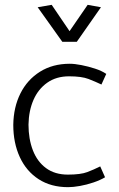

<svg xmlns="http://www.w3.org/2000/svg" viewBox="-20 -762 491 795"><path d="M395 -73Q369 -60 341.5 -49.5Q314 -39 261 -39Q207 -39 170.5 -66Q134 -93 116 -140Q98 -187 98 -246Q99 -303 118.5 -348Q138 -393 175.5 -419.5Q213 -446 266 -446Q318 -446 346.5 -435Q375 -424 400 -412L420 -456Q401 -469 373 -478Q345 -487 317 -492.5Q289 -498 269 -498Q198 -498 145.5 -465Q93 -432 64.5 -375Q36 -318 35 -245Q35 -170 62 -111.5Q89 -53 140 -20Q191 13 262 13Q283 13 311 8Q339 3 367 -6.5Q395 -16 415 -28ZM268 -633 194 -742 136 -732 238 -589H298L398 -732L343 -742Z"/></svg>

Font: Catamaran Light
Style: Regular
Weight: 300
Designer: Pria Ravichandran
Version: Version 2.000